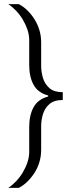

<svg xmlns="http://www.w3.org/2000/svg" viewBox="-20 -763 354 933"><path d="M20 150Q40 137 58.5 117.5Q77 98 91 74.5Q105 51 113.5 25.5Q122 0 122 -25V-146Q122 -204 143.5 -242.5Q165 -281 214 -294V-299Q165 -312 143.5 -350.5Q122 -389 122 -447V-568Q122 -593 113.5 -618.5Q105 -644 91 -667.5Q77 -691 58.5 -710.5Q40 -730 20 -743H71Q93 -732 112.5 -713Q132 -694 147.5 -669.5Q163 -645 171.5 -616.5Q180 -588 180 -558V-443Q180 -413 189 -383.5Q198 -354 220.5 -334.5Q243 -315 285 -315V-277Q243 -277 220.5 -257.5Q198 -238 189 -209Q180 -180 180 -150V-35Q180 -4 171.5 24.5Q163 53 147.5 77Q132 101 112.5 120Q93 139 71 150Z"/></svg>

Font: Saira Thin Light
Style: Regular
Weight: 300
Version: Version 1.101